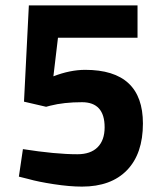

<svg xmlns="http://www.w3.org/2000/svg" viewBox="-20 -680 600 712"><path d="M368 -208Q368 -301 284 -301Q217 -301 166 -288L151 -284L69 -303L87 -660H490V-540H195L178 -397Q240 -421 296 -421Q510 -421 510 -222Q510 -110 451 -49Q392 12 284 12Q238 12 179.5 3Q121 -6 86 -16L50 -25L65 -127Q186 -108 267 -108Q316 -108 342 -134Q368 -160 368 -208Z"/></svg>

Font: Titillium-CLs Web
Style: CLs-Bold
Weight: 700
Version: Version 1.002;PS 57.000;hotconv 1.0.70;makeotf.lib2.5.55311